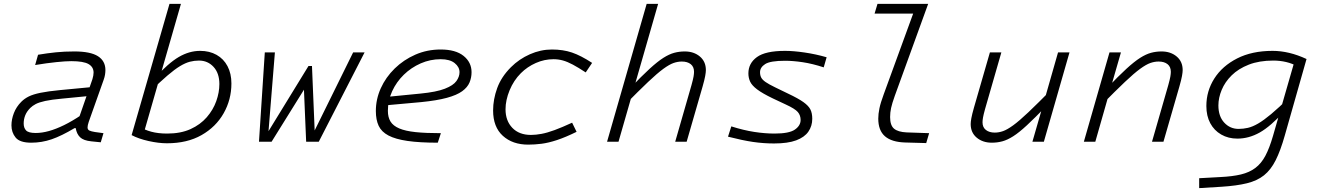

<svg xmlns="http://www.w3.org/2000/svg" viewBox="-20 -730 6794 989"><path d="M164 -45Q196 -45 232 -55Q268 -65 310 -85.5Q352 -106 401 -139L370 -70H364Q297 -30 246 -12.5Q195 5 141 5Q82 5 60.5 -21.5Q39 -48 39 -84Q39 -115 51.5 -147.5Q64 -180 90 -206Q106 -222 128 -233Q150 -244 188.5 -252Q227 -260 290 -266L469 -283L454 -237L300 -222Q245 -217 213 -210Q181 -203 164 -194Q147 -185 136 -174Q118 -156 110 -136Q102 -116 102 -94Q102 -71 114.5 -58Q127 -45 164 -45ZM437 -102Q434 -93 432.5 -86Q431 -79 431 -74Q431 -62 440.5 -57.5Q450 -53 469 -50L513 -44L499 3L450 -2Q410 -6 392.5 -23Q375 -40 370 -70L375 -89L456 -322Q459 -332 460.5 -340.5Q462 -349 462 -356Q462 -385 436 -400Q410 -415 347 -415Q319 -415 270 -410Q221 -405 161 -395L176 -448Q224 -456 267.5 -460.5Q311 -465 363 -465Q446 -465 484.5 -440.5Q523 -416 523 -369Q523 -358 521 -345.5Q519 -333 514 -319Z M912 -710 721 -46 686 -34H658L853 -710ZM698 -78Q724 -61 759.5 -51.5Q795 -42 841 -42Q911 -42 961.5 -65Q1012 -88 1045 -126Q1078 -164 1094 -209Q1110 -254 1110 -297Q1110 -353 1080 -385.5Q1050 -418 1005 -418Q981 -418 958 -412Q935 -406 907.5 -389.5Q880 -373 842 -340.5Q804 -308 750 -255L774 -325Q847 -405 901 -436.5Q955 -468 1011 -468Q1059 -468 1095.5 -447.5Q1132 -427 1152 -389Q1172 -351 1172 -300Q1172 -217 1132 -146.5Q1092 -76 1018 -34Q944 8 840 8Q797 8 745.5 -3.5Q694 -15 658 -34Z M1622 0H1571L1587 -30L1799 -460H1858ZM1354 0H1314L1344 -460H1396L1361 -28ZM1603 0H1557L1544 -307H1570L1379 0H1338L1347 -28L1569 -390H1587L1602 -30Z M2250 -425Q2196 -425 2147 -403.5Q2098 -382 2060 -345Q2022 -308 2000 -260Q1978 -212 1978 -159Q1978 -126 1991.5 -104Q2005 -82 2036.5 -68.5Q2068 -55 2120.5 -49.5Q2173 -44 2251 -44L2235 5Q2141 5 2079 -4Q2017 -13 1981 -32Q1945 -51 1930.5 -82Q1916 -113 1916 -158Q1916 -219 1941.5 -275.5Q1967 -332 2013 -377Q2059 -422 2119.5 -448.5Q2180 -475 2250 -475Q2327 -475 2368 -442Q2409 -409 2409 -358Q2409 -330 2398.5 -305Q2388 -280 2360.5 -260Q2333 -240 2281.5 -226Q2230 -212 2149 -204L1939 -185L1953 -229L2146 -248Q2228 -256 2271.5 -273Q2315 -290 2331 -312.5Q2347 -335 2347 -358Q2347 -385 2322 -405Q2297 -425 2250 -425Z M2831 -425Q2784 -425 2740 -405.5Q2696 -386 2663 -353Q2626 -316 2605 -265Q2584 -214 2584 -167Q2584 -108 2619 -71.5Q2654 -35 2715 -35Q2740 -35 2769.5 -40.5Q2799 -46 2837 -60Q2875 -74 2927 -98L2950 -51Q2893 -23 2849 -8.5Q2805 6 2769.5 10.5Q2734 15 2701 15Q2620 15 2570 -30.5Q2520 -76 2520 -161Q2520 -218 2541 -276Q2562 -334 2612 -384Q2654 -426 2709.5 -450.5Q2765 -475 2823 -475Q2880 -475 2926 -459.5Q2972 -444 3030 -406L2997 -357Q2959 -382 2931 -397Q2903 -412 2879.5 -418.5Q2856 -425 2831 -425Z M3370 -710 3166 0H3107L3311 -710ZM3197 -188 3226 -276Q3285 -338 3326 -375.5Q3367 -413 3397 -432Q3427 -451 3453 -458Q3479 -465 3507 -465Q3554 -465 3585 -439Q3616 -413 3616 -369Q3616 -358 3612.5 -338.5Q3609 -319 3599 -284L3517 0H3458L3542 -292Q3550 -321 3552.5 -335.5Q3555 -350 3555 -360Q3555 -386 3538 -399.5Q3521 -413 3492 -413Q3471 -413 3449.5 -405.5Q3428 -398 3397 -375.5Q3366 -353 3318.5 -308Q3271 -263 3197 -188Z M4164 -118Q4164 -81 4144 -52Q4124 -23 4081 -7Q4038 9 3967 9Q3912 9 3858 1Q3804 -7 3730 -26L3747 -79Q3810 -59 3865 -50.5Q3920 -42 3970 -42Q4045 -42 4074.5 -62.5Q4104 -83 4104 -112Q4104 -136 4089.5 -153Q4075 -170 4027 -192L3961 -223Q3907 -249 3880 -269.5Q3853 -290 3844 -309.5Q3835 -329 3835 -352Q3835 -404 3879 -436Q3923 -468 4024 -468Q4067 -468 4125 -459.5Q4183 -451 4238 -435L4223 -383Q4165 -402 4115 -409.5Q4065 -417 4024 -417Q3948 -417 3921.5 -400Q3895 -383 3895 -358Q3895 -342 3901 -330.5Q3907 -319 3923.5 -307.5Q3940 -296 3973 -280L4039 -248Q4092 -223 4118.5 -204Q4145 -185 4154.5 -166Q4164 -147 4164 -118Z M4500 -710H4735L4720 -660H4485ZM4532 -244 4702 -710H4761L4589 -236Q4575 -197 4570 -173.5Q4565 -150 4565 -127Q4565 -84 4585.5 -67Q4606 -50 4650 -48L4766 -44L4751 7L4643 4Q4573 2 4538.5 -28Q4504 -58 4504 -119Q4504 -143 4510 -172Q4516 -201 4532 -244Z M5298 0 5356 -201 5430 -460H5489L5357 0ZM5399 -272 5370 -184Q5311 -123 5270 -85Q5229 -47 5199 -28Q5169 -9 5143 -2Q5117 5 5089 5Q5042 5 5011 -21Q4980 -47 4980 -91Q4980 -102 4983.5 -121.5Q4987 -141 4997 -176L5079 -460H5138L5054 -168Q5046 -139 5043.5 -124.5Q5041 -110 5041 -100Q5041 -74 5058.5 -60.5Q5076 -47 5104 -47Q5125 -47 5146.5 -54.5Q5168 -62 5199 -84.5Q5230 -107 5277.5 -152Q5325 -197 5399 -272Z M5754 -460 5696 -259 5622 0H5563L5695 -460ZM5653 -188 5682 -276Q5741 -338 5782 -375.5Q5823 -413 5853 -432Q5883 -451 5909 -458Q5935 -465 5963 -465Q6010 -465 6041 -439Q6072 -413 6072 -369Q6072 -358 6068.5 -338.5Q6065 -319 6055 -284L5973 0H5914L5998 -292Q6006 -321 6008.5 -335.5Q6011 -350 6011 -360Q6011 -386 5994 -399.5Q5977 -413 5948 -413Q5927 -413 5905.5 -405.5Q5884 -398 5853 -375.5Q5822 -353 5774.5 -308Q5727 -263 5653 -188Z M6537 -29 6650 -421 6682 -426H6710L6598 -32Q6576 46 6551 95.5Q6526 145 6491 173Q6456 201 6403 214Q6350 227 6272 232L6157 239V188L6266 182Q6329 179 6372.5 168.5Q6416 158 6446.5 135Q6477 112 6498 72.5Q6519 33 6537 -29ZM6668 -386Q6637 -403 6605 -410.5Q6573 -418 6539 -418Q6466 -418 6412.5 -397Q6359 -376 6324.5 -342Q6290 -308 6273 -267Q6256 -226 6256 -187Q6256 -131 6286 -98.5Q6316 -66 6360 -66Q6384 -66 6408 -71.5Q6432 -77 6460.5 -93.5Q6489 -110 6528 -142.5Q6567 -175 6622 -229L6598 -159Q6525 -79 6469 -47.5Q6413 -16 6354 -16Q6307 -16 6270.5 -37Q6234 -58 6214 -95.5Q6194 -133 6194 -184Q6194 -261 6235 -325.5Q6276 -390 6352.5 -429Q6429 -468 6535 -468Q6620 -468 6710 -426Z"/></svg>

Font: Intel One Mono Light
Style: Italic
Weight: 300
Italic angle: -16°
Monospace: yes
Designer: Fred Shallcrass
Foundry: Frere-Jones Type LLC
Version: Version 1.004